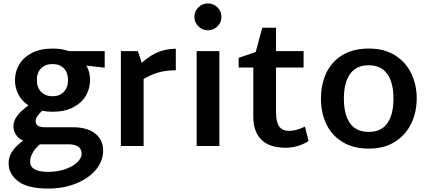

<svg xmlns="http://www.w3.org/2000/svg" viewBox="-20 -848 2483 1115"><path d="M588 -455 482 -467Q503 -430 503 -384Q503 -334 478.5 -292Q454 -250 404.5 -224.5Q355 -199 285 -199Q252 -199 225 -205Q187 -170 187 -145Q187 -126 200.5 -117.5Q214 -109 244 -109H404Q486 -109 532.5 -72.5Q579 -36 579 26Q579 87 537 137.5Q495 188 422 217.5Q349 247 260 247Q139 247 84.5 204Q30 161 30 100Q30 62 51 31Q72 0 114 -31Q85 -45 71.5 -67.5Q58 -90 58 -115Q58 -145 79 -174Q100 -203 145 -236Q107 -261 87 -299.5Q67 -338 67 -382Q67 -432 91.5 -473.5Q116 -515 165 -540.5Q214 -566 285 -566Q340 -566 380 -551H588ZM375 -383Q375 -426 351 -451Q327 -476 285 -476Q243 -476 218.5 -451Q194 -426 194 -383Q194 -340 219 -314.5Q244 -289 285 -289Q326 -289 350.5 -314.5Q375 -340 375 -383ZM376 -10H225H211Q155 41 155 91Q155 150 260 150Q314 150 358.5 134.5Q403 119 428.5 94.5Q454 70 454 45Q454 -10 376 -10Z M1001 -440Q952 -440 908.5 -429.5Q865 -419 814 -389V0H682V-551H781L803 -483Q853 -528 901 -546.5Q949 -565 1001 -565Z M1109 -750Q1109 -782 1132 -805Q1155 -828 1187 -828Q1220 -828 1243 -805Q1266 -782 1266 -750Q1266 -718 1243 -695Q1220 -672 1187 -672Q1155 -672 1132 -695Q1109 -718 1109 -750ZM1122 -551H1254V0H1122Z M1772 -29Q1743 -10 1708.5 0Q1674 10 1640 10Q1545 10 1498 -36.5Q1451 -83 1451 -170V-456H1366V-512L1465 -546L1503 -687H1583V-551H1743V-456H1583V-198Q1583 -139 1601.5 -113.5Q1620 -88 1659 -88Q1701 -88 1751 -113Z M1844 -275Q1844 -359 1875 -424.5Q1906 -490 1968.5 -528Q2031 -566 2122 -566Q2212 -566 2274.5 -526.5Q2337 -487 2368.5 -421Q2400 -355 2400 -277Q2400 -198 2368.5 -131.5Q2337 -65 2274.5 -25Q2212 15 2122 15Q2032 15 1969 -23.5Q1906 -62 1875 -127.5Q1844 -193 1844 -275ZM2265 -276Q2265 -368 2229 -418.5Q2193 -469 2121 -469Q2049 -469 2013 -418.5Q1977 -368 1977 -276Q1977 -183 2012.5 -132.5Q2048 -82 2121 -82Q2194 -82 2229.5 -132.5Q2265 -183 2265 -276Z"/></svg>

Font: MartelSansBold
Style: Bold
Weight: 700
Designer: Dan Reynolds and Mathieu Réguer
Foundry: Dan Reynolds and Mathieu Réguer
Version: Version 1.002; ttfautohint (v1.1) -l 5 -r 5 -G 72 -x 0 -D la